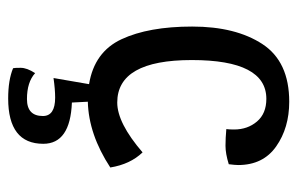

<svg xmlns="http://www.w3.org/2000/svg" viewBox="-149 -369 728 470"><g transform="rotate(90 215.0 -134.0)"><path d="M229 -478Q293 -478 338.5 -446Q384 -414 384 -353Q384 -346 382 -330Q356 -322 337 -322Q318 -322 296 -324Q297 -331 297 -343Q297 -376 277.5 -399Q258 -422 222 -422Q127 -422 127 -239.5Q127 -57 231 -57Q281 -57 353 -119Q382 -89 390 -40Q309 13 229 15L231 54Q332 58 332 124Q332 210 221 210Q176 210 147 198Q146 195 146 179.5Q146 164 159 144Q181 164 222.5 164Q264 164 264 125Q264 95 219 95Q199 95 171 99L186 12Q107 -1 76 -67.5Q45 -134 45 -240.5Q45 -347 88 -412.5Q131 -478 229 -478Z"/></g></svg>

Font: Port Lligat Sans
Style: Regular
Weight: 400
Designer: Dario Muhafara, Eduardo Rodriguez Tunni
Foundry: Tipo
Version: Version 1.002